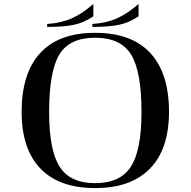

<svg xmlns="http://www.w3.org/2000/svg" viewBox="-20 -937 970 977"><path d="M464 -770Q279 -770 184.5 -667Q90 -564 90 -368Q90 -179 185.5 -79.5Q281 20 464 20Q647 20 743.5 -79.5Q840 -179 840 -368Q840 -564 745 -667Q650 -770 464 -770ZM700 -367Q700 -173 646 -89Q592 -5 464 -5Q337 -5 283.5 -88.5Q230 -172 230 -367Q230 -574 282 -659.5Q334 -745 464 -745Q594 -745 647 -659.5Q700 -574 700 -367ZM455 -917Q401 -869 347 -844.5Q293 -820 220 -815V-800Q306 -800 357 -811Q408 -822 455 -854ZM685 -917Q631 -869 577 -844.5Q523 -820 450 -815V-800Q536 -800 587 -811Q638 -822 685 -854Z"/></svg>

Font: Solide Mirage
Style: Mono
Weight: 400
Width: 6
Designer: Jérémy Landes
Foundry: Velvetyne Type Foundry
Version: Version 1.1